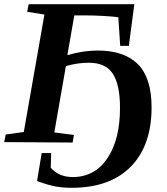

<svg xmlns="http://www.w3.org/2000/svg" viewBox="-31 -677 794 912"><path d="M314 0 -11 -2 -4 -38 82 -50 180 -608 98 -621 105 -657H607L581 -459H540L531 -595Q514 -598 465 -601Q416 -604 366 -604H322L289 -415Q364 -437 433 -437Q560 -437 625 -371Q689 -306 689 -167Q689 14 590 115Q491 215 310 215Q270 215 234 209Q200 203 145 183L167 50H212L210 120Q249 164 314 164Q419 164 479 75Q539 -14 539 -165Q539 -276 504 -328Q470 -379 391 -379Q337 -379 282 -363L227 -48L320 -36Z"/></svg>

Font: Libra Serif Modern
Style: Bold Italic
Weight: 700
Italic angle: -12°
Designer: Stefan Peev, Context Ltd
Foundry: Stefan Peev, Context Ltd
Version: Version 1.000